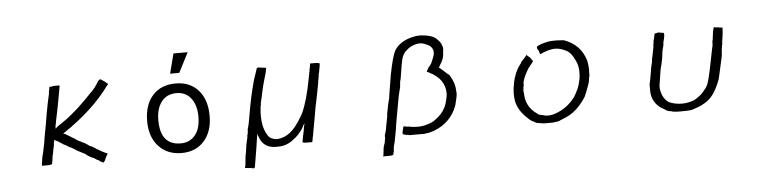

<svg xmlns="http://www.w3.org/2000/svg" viewBox="-51 -1033 5856 1471"><g transform="rotate(-5 2877.0 -297.0)"><path d="M761.7 -597.7 773.4 -589.8 777.3 -585.9Q777.3 -585.9 785.2 -578.1L793 -574.2V-570.3L785.2 -562.5Q656.2 -382.8 421.9 -226.6L418 -222.7Q421.9 -222.7 425.8 -218.8V-222.7L503.9 -175.8Q511.7 -168 527.3 -160.2L550.8 -148.4L582 -132.8L585.9 -128.9L593.8 -125L609.4 -113.3L636.7 -101.6Q644.5 -93.8 648.4 -93.8Q656.2 -89.8 668 -78.1V-82L679.7 -74.2L699.2 -62.5Q703.1 -62.5 703.1 -60.5Q703.1 -58.6 707 -58.6L722.7 -50.8L730.5 -46.9Q734.4 -46.9 736.3 -44.9Q738.3 -43 742.2 -43V-39.1Q742.2 -35.2 730.5 -19.5Q730.5 -15.6 726.6 -9.8Q722.7 -3.9 722.7 -7.8V0Q714.8 15.6 710.9 19.5L707 23.4H699.2Q699.2 19.5 695.3 19.5Q691.4 19.5 691.4 15.6H683.6L679.7 11.7L675.8 7.8L671.9 3.9Q668 3.9 666 2Q664.1 0 660.2 0L636.7 -15.6L617.2 -23.4L589.8 -39.1L570.3 -54.7L554.7 -62.5Q519.5 -78.1 472.7 -109.4Q464.8 -113.3 455.1 -117.2Q445.3 -121.1 437.5 -128.9L406.2 -144.5Q398.4 -152.3 392.6 -154.3Q386.7 -156.2 378.9 -164.1L347.7 -179.7H343.8V-171.9V-175.8V-171.9L339.8 -160.2V-152.3L335.9 -125Q332 -117.2 330.1 -99.6Q328.1 -82 320.3 -54.7V-46.9Q316.4 -27.3 314.5 -11.7Q312.5 3.9 312.5 0Q308.6 7.8 273.4 7.8H234.4V3.9V-7.8Q238.3 -23.4 240.2 -43Q242.2 -62.5 250 -85.9L265.6 -160.2Q273.4 -214.8 281.2 -252Q289.1 -289.1 293 -316.4L304.7 -386.7L320.3 -468.8L335.9 -539.1V-550.8Q339.8 -570.3 341.8 -578.1Q343.8 -585.9 343.8 -589.8H351.6H355.5H359.4Q367.2 -593.8 382.8 -593.8H421.9V-589.8Q414.1 -546.9 402.3 -480.5Q390.6 -414.1 371.1 -324.2L367.2 -300.8Q363.3 -289.1 363.3 -281.2V-273.4V-269.5L359.4 -265.6L367.2 -269.5Q378.9 -281.2 390.6 -289.1L414.1 -304.7L453.1 -332Q500 -367.2 550.8 -414.1Q601.6 -460.9 656.2 -519.5Q664.1 -523.4 691.4 -558.6L699.2 -570.3L722.7 -605.5Q730.5 -613.3 738.3 -613.3Z M1308.6 3.9Q1199.2 3.9 1132.8 -68.4Q1066.4 -140.6 1066.4 -261.7Q1066.4 -386.7 1130.9 -459Q1195.3 -531.2 1308.6 -531.2Q1418 -531.2 1482.4 -459Q1546.9 -386.7 1546.9 -261.7Q1546.9 -140.6 1482.4 -68.4Q1418 3.9 1308.6 3.9ZM1308.6 -70.3Q1378.9 -70.3 1419.9 -121.1Q1460.9 -171.9 1460.9 -261.7Q1460.9 -351.6 1419.9 -404.3Q1378.9 -457 1308.6 -457Q1234.4 -457 1193.4 -404.3Q1152.3 -351.6 1152.3 -261.7Q1152.3 -70.3 1308.6 -70.3ZM1312.5 -761.7H1421.9L1343.8 -609.4H1273.4Z M2011.7 -589.8Q2007.8 -585.9 2007.8 -578.1Q2007.8 -570.3 2005.9 -564.5Q2003.9 -558.6 2003.9 -554.7Q1996.1 -527.3 1986.3 -494.1Q1976.6 -460.9 1968.8 -425.8Q1960.9 -390.6 1955.1 -363.3Q1949.2 -335.9 1945.3 -320.3V-312.5V-308.6L1941.4 -296.9V-285.2Q1937.5 -265.6 1937.5 -226.6Q1937.5 -207 1939.5 -187.5Q1941.4 -168 1945.3 -148.4Q1953.1 -117.2 1964.8 -93.8Q1976.6 -70.3 1988.3 -58.6Q2015.6 -39.1 2046.9 -39.1Q2070.3 -39.1 2101.6 -50.8Q2148.4 -70.3 2187.5 -117.2Q2226.6 -168 2253.9 -218.8Q2296.9 -312.5 2328.1 -480.5L2332 -500V-503.9V-507.8Q2335.9 -511.7 2335.9 -515.6V-523.4V-527.3Q2335.9 -531.2 2337.9 -531.2Q2339.8 -531.2 2339.8 -535.2V-539.1V-550.8L2343.8 -558.6V-566.4Q2347.7 -578.1 2347.7 -589.8V-593.8H2382.8Q2421.9 -593.8 2421.9 -585.9Q2421.9 -574.2 2410.2 -515.6L2406.2 -503.9V-492.2L2402.3 -472.7V-468.8Q2398.4 -460.9 2398.4 -449.2V-445.3L2382.8 -363.3L2367.2 -285.2Q2363.3 -273.4 2359.4 -248Q2355.5 -222.7 2347.7 -179.7L2324.2 -50.8V-46.9Q2320.3 -31.2 2318.4 -23.4Q2316.4 -15.6 2316.4 -7.8L2312.5 7.8H2273.4Q2238.3 7.8 2238.3 0Q2238.3 -3.9 2246.1 -43V-46.9Q2246.1 -50.8 2248 -50.8Q2250 -50.8 2250 -54.7V-62.5L2253.9 -78.1L2261.7 -125Q2261.7 -128.9 2265.6 -132.8V-140.6Q2261.7 -136.7 2261.7 -134.8Q2261.7 -132.8 2257.8 -128.9L2253.9 -125L2250 -113.3Q2218.8 -58.6 2164.1 -19.5Q2113.3 19.5 2050.8 19.5Q1937.5 27.3 1906.2 -70.3Q1902.3 -74.2 1900.4 -85.9Q1898.4 -97.7 1898.4 -93.8Q1894.5 -66.4 1890.6 -41Q1886.7 -15.6 1882.8 11.7L1859.4 152.3V156.2Q1855.5 160.2 1855.5 164.1Q1855.5 168 1851.6 168H1843.8Q1832 168 1832 164.1H1820.3L1781.2 160.2L1785.2 148.4Q1789.1 128.9 1791 99.6Q1793 70.3 1800.8 35.2L1808.6 -19.5L1820.3 -70.3Q1820.3 -89.8 1824.2 -93.8L1828.1 -117.2V-125V-132.8L1832 -144.5L1839.8 -175.8Q1851.6 -242.2 1863.3 -306.6Q1875 -371.1 1890.6 -433.6Q1898.4 -460.9 1904.3 -486.3Q1910.2 -511.7 1918 -531.2L1925.8 -554.7L1937.5 -589.8Q1937.5 -597.7 1953.1 -597.7Z M3339.8 -496.1 3335.9 -488.3 3328.1 -476.6Q3332 -476.6 3343.8 -464.8L3375 -437.5L3382.8 -429.7Q3410.2 -410.2 3410.2 -402.3Q3445.3 -343.8 3445.3 -289.1Q3449.2 -265.6 3443.4 -238.3Q3437.5 -210.9 3429.7 -179.7Q3382.8 -46.9 3246.1 3.9Q3214.8 11.7 3203.1 15.6Q3187.5 15.6 3175.8 19.5H3117.2H3058.6L3046.9 15.6H3039.1H3031.2Q3011.7 7.8 3011.7 7.8V11.7Q3007.8 11.7 3007.8 -7.8Q3011.7 -15.6 3011.7 -21.5Q3011.7 -27.3 3015.6 -35.2Q3015.6 -50.8 3023.4 -50.8H3031.2Q3035.2 -50.8 3037.1 -48.8Q3039.1 -46.9 3046.9 -46.9H3054.7Q3074.2 -43 3091.8 -41Q3109.4 -39.1 3128.9 -39.1Q3168 -39.1 3203.1 -50.8Q3234.4 -58.6 3259.8 -76.2Q3285.2 -93.8 3308.6 -117.2Q3351.6 -164.1 3363.3 -226.6Q3371.1 -257.8 3371.1 -273.4Q3371.1 -386.7 3250 -445.3L3234.4 -453.1V-457L3250 -484.4Q3269.5 -503.9 3277.3 -523.4Q3285.2 -543 3293 -562.5Q3304.7 -589.8 3296.9 -617.2Q3285.2 -648.4 3250 -660.2Q3214.8 -679.7 3175.8 -671.9Q3125 -660.2 3097.7 -632.8Q3066.4 -609.4 3054.7 -562.5Q3050.8 -543 3044.9 -511.7Q3039.1 -480.5 3031.2 -425.8L3027.3 -406.2Q3023.4 -398.4 3023.4 -390.6L3019.5 -351.6L3003.9 -289.1L2972.7 -117.2L2964.8 -70.3L2960.9 -43L2957 -19.5L2941.4 62.5L2933.6 89.8L2929.7 117.2V128.9V132.8L2925.8 140.6Q2925.8 160.2 2918 160.2Q2914.1 164.1 2882.8 164.1H2843.8L2847.7 152.3Q2851.6 97.7 2859.4 78.1Q2859.4 78.1 2867.2 54.7V46.9L2871.1 27.3V23.4V19.5V11.7V3.9Q2871.1 0 2873 -2Q2875 -3.9 2875 -11.7Q2875 -15.6 2878.9 -15.6V-23.4L2882.8 -35.2L2886.7 -58.6L2902.3 -140.6V-144.5V-152.3L2914.1 -214.8L2921.9 -250Q2929.7 -273.4 2929.7 -281.2V-285.2Q2933.6 -304.7 2939.5 -345.7Q2945.3 -386.7 2957 -453.1Q2984.4 -593.8 3007.8 -636.7Q3054.7 -710.9 3164.1 -730.5Q3179.7 -734.4 3207 -734.4Q3230.5 -734.4 3269.5 -726.6Q3320.3 -714.8 3343.8 -683.6Q3363.3 -664.1 3367.2 -644.5Q3378.9 -628.9 3371.1 -589.8Q3371.1 -570.3 3367.2 -554.7Q3363.3 -539.1 3355.5 -523.4Q3351.6 -515.6 3351.6 -515.6Z M4242.2 -605.5Q4261.7 -605.5 4277.3 -603.5Q4293 -601.6 4300.8 -601.6Q4425.8 -558.6 4464.8 -433.6Q4476.6 -378.9 4472.7 -339.8V-335.9V-320.3V-312.5Q4472.7 -308.6 4468.8 -304.7Q4468.8 -293 4464.8 -273.4Q4460.9 -253.9 4453.1 -234.4Q4445.3 -214.8 4437.5 -193.4Q4429.7 -171.9 4421.9 -156.2Q4347.7 -39.1 4246.1 -3.9L4218.8 7.8L4210.9 11.7L4191.4 15.6Q4179.7 15.6 4164.1 19.5H4132.8H4093.8Q4074.2 15.6 4054.7 13.7Q4035.2 11.7 4023.4 3.9Q4023.4 0 4019.5 0Q4011.7 0 3996.1 -11.7Q3960.9 -39.1 3931.6 -76.2Q3902.3 -113.3 3890.6 -156.2Q3886.7 -171.9 3884.8 -189.5Q3882.8 -207 3882.8 -230.5Q3882.8 -261.7 3890.6 -300.8Q3894.5 -324.2 3900.4 -343.8Q3906.2 -363.3 3914.1 -382.8L3933.6 -421.9L3953.1 -449.2Q3960.9 -457 3960.9 -460.9L3964.8 -468.8L3984.4 -488.3L4003.9 -511.7V-515.6H4007.8V-511.7L4031.2 -492.2L4050.8 -464.8V-460.9L4046.9 -457Q4043 -449.2 4037.1 -443.4Q4031.2 -437.5 4023.4 -425.8Q4011.7 -414.1 4000 -390.6Q3988.3 -371.1 3976.6 -343.8Q3964.8 -312.5 3964.8 -304.7V-293V-285.2L3960.9 -269.5Q3960.9 -261.7 3959 -250Q3957 -238.3 3960.9 -226.6Q3960.9 -117.2 4050.8 -58.6Q4054.7 -50.8 4074.2 -46.9Q4085.9 -46.9 4109.4 -39.1Q4164.1 -31.2 4230.5 -66.4Q4261.7 -82 4289.1 -105.5Q4316.4 -128.9 4339.8 -160.2Q4359.4 -191.4 4373 -222.7Q4386.7 -253.9 4394.5 -296.9Q4398.4 -316.4 4398.4 -347.7Q4398.4 -402.3 4378.9 -437.5Q4347.7 -507.8 4304.7 -523.4Q4265.6 -543 4226.6 -543Q4191.4 -543 4140.6 -523.4L4113.3 -511.7H4109.4V-515.6L4105.5 -527.3L4101.6 -539.1L4093.8 -550.8L4089.8 -566.4Q4089.8 -574.2 4121.1 -585.9Q4140.6 -593.8 4179.7 -601.6Q4195.3 -605.5 4242.2 -605.5Z M5453.1 -597.7V-601.6L5472.7 -597.7H5488.3L5500 -593.8H5503.9H5519.5V-589.8V-574.2Q5519.5 -550.8 5507.8 -480.5V-464.8Q5503.9 -460.9 5503.9 -449.2L5500 -425.8L5496.1 -378.9Q5492.2 -363.3 5488.3 -341.8Q5484.4 -320.3 5476.6 -289.1Q5468.8 -257.8 5464.8 -236.3Q5460.9 -214.8 5457 -203.1Q5449.2 -179.7 5435.5 -150.4Q5421.9 -121.1 5406.2 -97.7Q5371.1 -43 5304.7 -11.7Q5289.1 -3.9 5269.5 2Q5250 7.8 5230.5 15.6Q5210.9 19.5 5144.5 19.5Q5085.9 19.5 5074.2 11.7H5070.3Q5066.4 11.7 5060.5 9.8Q5054.7 7.8 5050.8 7.8Q5043 3.9 5037.1 2Q5031.2 0 5023.4 -7.8Q4957 -39.1 4933.6 -105.5Q4929.7 -121.1 4927.7 -132.8Q4925.8 -144.5 4925.8 -164.1V-210.9Q4929.7 -218.8 4933.6 -244.1Q4937.5 -269.5 4945.3 -308.6Q4945.3 -316.4 4947.3 -322.3Q4949.2 -328.1 4949.2 -335.9L4957 -367.2L4960.9 -390.6V-398.4Q4964.8 -410.2 4968.8 -433.6Q4972.7 -457 4980.5 -492.2V-507.8L4984.4 -523.4V-527.3V-535.2L4988.3 -546.9L4996.1 -582V-585.9Q4996.1 -593.8 5011.7 -593.8Q5027.3 -601.6 5046.9 -593.8Q5070.3 -593.8 5070.3 -585.9Q5070.3 -582 5070.3 -572.3Q5070.3 -562.5 5066.4 -550.8V-543Q5062.5 -539.1 5062.5 -535.2V-527.3Q5058.6 -523.4 5058.6 -519.5V-515.6V-511.7V-503.9L5054.7 -488.3V-484.4Q5046.9 -464.8 5044.9 -443.4Q5043 -421.9 5039.1 -398.4L5031.2 -359.4L5019.5 -312.5L5000 -187.5Q5000 -148.4 5015.6 -113.3Q5031.2 -78.1 5062.5 -58.6Q5109.4 -39.1 5160.2 -39.1Q5210.9 -39.1 5257.8 -58.6Q5312.5 -89.8 5339.8 -128.9Q5351.6 -140.6 5359.4 -156.2Q5359.4 -156.2 5367.2 -171.9Q5378.9 -203.1 5394.5 -277.3Q5410.2 -351.6 5429.7 -453.1Q5429.7 -449.2 5431.6 -459Q5433.6 -468.8 5433.6 -476.6V-492.2Q5433.6 -500 5437.5 -503.9V-507.8L5441.4 -539.1L5445.3 -570.3Z"/></g></svg>

Font: 和音 by 宁静之雨，公众号njzyshare
Style: Regular
Weight: 400
Designer: Steve Matteson
Foundry: Ascender Corporation
Version: Version 6.00;June 8, 2018;FontCreator 11.0.0.2388 32-bit